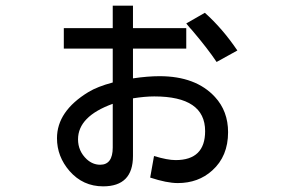

<svg xmlns="http://www.w3.org/2000/svg" viewBox="-20 -615 1040 686"><path d="M382.8 -514.6V-594.7H455.1V-514.6H645.5V-441.4H455.1V-335Q507.8 -342.8 549.8 -342.8Q679.7 -342.8 748 -268.6Q794.9 -217.8 794.9 -142.6Q794.9 -56.6 738.3 -5.9Q688.5 39.1 615.2 39.1Q576.2 39.1 516.6 19.5L530.3 -57.6Q578.1 -43 607.4 -43Q712.9 -43 712.9 -146.5Q712.9 -270.5 531.2 -270.5Q498 -270.5 455.1 -263.7V-57.6Q455.1 50.8 348.6 50.8Q276.4 50.8 228.5 -3.9Q183.6 -55.7 183.6 -121.1Q183.6 -217.8 295.9 -286.1Q328.1 -305.7 382.8 -320.3V-441.4H208V-514.6ZM382.8 -244.1Q258.8 -199.2 258.8 -117.2Q258.8 -75.2 290 -45.9Q311.5 -26.4 337.9 -26.4Q382.8 -26.4 382.8 -87.9ZM711.9 -569.3Q774.4 -513.7 828.1 -434.6L753.9 -393.6Q722.7 -440.4 668 -504.9Q656.2 -517.6 645.5 -531.2Z"/></svg>

Font: MotoyaLCedar
Style: W3 mono
Weight: 400
Version: Version 1.01